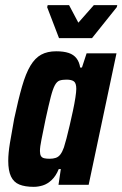

<svg xmlns="http://www.w3.org/2000/svg" viewBox="-20 -717 475 745"><path d="M111 8Q77 8 55 -1Q33 -10 22.5 -32.5Q12 -55 12 -93Q12 -122 18.5 -162Q25 -202 35 -256Q51 -331 65.5 -381.5Q80 -432 98 -462Q116 -492 140 -505Q164 -518 198 -518Q227 -518 246.5 -511.5Q266 -505 277 -490.5Q288 -476 291 -455H298L316 -510H432L324 0H207L216 -61H208Q197 -34 180.5 -18.5Q164 -3 146 2.5Q128 8 111 8ZM173 -101Q186 -101 196.5 -104.5Q207 -108 214.5 -118Q222 -128 228 -145Q232 -157 238 -180Q244 -203 250.5 -231Q257 -259 263 -287Q269 -315 272.5 -338Q276 -361 276 -372Q276 -394 267 -401Q258 -408 238 -408Q222 -408 211.5 -404.5Q201 -401 193 -386.5Q185 -372 177 -341Q169 -310 157 -255Q147 -205 141 -176Q135 -147 135 -131Q135 -118 139 -111.5Q143 -105 151.5 -103Q160 -101 173 -101ZM209 -569 163 -689 165 -697H248L284 -629L344 -697H435L433 -689L337 -569Z"/></svg>

Font: Saira Condensed
Style: Bold Italic
Weight: 700
Width: 3
Italic angle: -12°
Designer: Hector Gatti with collaboration of the Omnibus-Type team
Foundry: Omnibus-Type
Version: Version 1.101